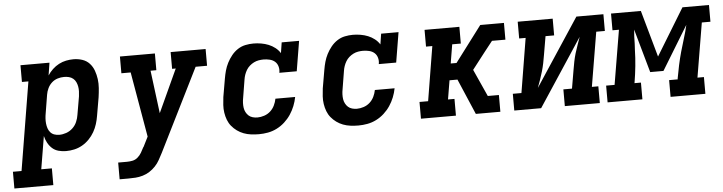

<svg xmlns="http://www.w3.org/2000/svg" viewBox="-84 -744 4347 1154"><g transform="rotate(-5 2089.5 -166.5)"><path d="M-38 205V104H14L102 -429H63V-530H238L226 -454Q239 -474 256.5 -490.5Q274 -507 295 -518Q316 -529 338.5 -533.5Q361 -538 383 -538Q411 -538 436.5 -529.5Q462 -521 479.5 -502Q497 -483 506 -458Q515 -433 518.5 -406.5Q522 -380 520 -352.5Q518 -325 514 -297L495 -187Q491 -162 483.5 -138Q476 -114 463 -91Q450 -68 431 -48.5Q412 -29 389 -16Q366 -3 341 2.5Q316 8 291 8Q268 8 246 2Q224 -4 208 -18.5Q192 -33 181.5 -52.5Q171 -72 166 -94L133 104H197V205ZM259 -93Q280 -93 301.5 -100.5Q323 -108 340 -124Q357 -140 366 -161Q375 -182 378 -203L397 -313Q399 -328 399.5 -343Q400 -358 397.5 -372Q395 -386 389 -399Q383 -412 372 -421Q361 -430 347 -433.5Q333 -437 318 -437Q298 -437 278.5 -431Q259 -425 243.5 -411Q228 -397 219 -378Q210 -359 207 -340L189 -230Q186 -214 185 -198.5Q184 -183 185.5 -168Q187 -153 191.5 -139Q196 -125 205.5 -114Q215 -103 229 -98Q243 -93 259 -93Z M597 205V104H650Q667 104 684 100.5Q701 97 715 85Q729 73 738 57.5Q747 42 755 26L756 25V24Q756 24 756.5 24Q757 24 757 24L787 -36L719 -429H663V-530H874V-429H839L872 -170L991 -429H969V-530H1180V-429H1111L863 69Q852 90 841 110Q830 130 814 147Q798 164 778.5 176.5Q759 189 737 195.5Q715 202 693.5 203.5Q672 205 650 205Z M1455 8Q1431 8 1407.5 5Q1384 2 1363 -6Q1342 -14 1324 -27Q1306 -40 1292 -57Q1278 -74 1270 -95Q1262 -116 1258.5 -139Q1255 -162 1256.5 -185.5Q1258 -209 1261 -233L1280 -343Q1284 -367 1290.5 -390.5Q1297 -414 1308.5 -436.5Q1320 -459 1336.5 -479.5Q1353 -500 1374.5 -514Q1396 -528 1420.5 -533Q1445 -538 1469 -538Q1492 -538 1515.5 -534Q1539 -530 1560 -521.5Q1581 -513 1599 -499Q1617 -485 1629 -466L1639 -530H1744L1714 -349H1609Q1613 -368 1608 -386.5Q1603 -405 1590 -416.5Q1577 -428 1558.5 -432.5Q1540 -437 1521 -437Q1507 -437 1492 -434.5Q1477 -432 1463 -425Q1449 -418 1437 -407.5Q1425 -397 1417 -383.5Q1409 -370 1404 -355.5Q1399 -341 1397 -327L1379 -217Q1376 -202 1375.5 -187Q1375 -172 1377 -158Q1379 -144 1385.5 -131.5Q1392 -119 1402 -110Q1412 -101 1426 -97Q1440 -93 1455 -93Q1475 -93 1496 -100Q1517 -107 1533 -121.5Q1549 -136 1558.5 -155.5Q1568 -175 1572 -196H1691Q1686 -169 1675.5 -142.5Q1665 -116 1649 -92Q1633 -68 1611 -48Q1589 -28 1563 -15Q1537 -2 1509.5 3Q1482 8 1455 8Z M2055 8Q2031 8 2007.5 5Q1984 2 1963 -6Q1942 -14 1924 -27Q1906 -40 1892 -57Q1878 -74 1870 -95Q1862 -116 1858.5 -139Q1855 -162 1856.5 -185.5Q1858 -209 1861 -233L1880 -343Q1884 -367 1890.5 -390.5Q1897 -414 1908.5 -436.5Q1920 -459 1936.5 -479.5Q1953 -500 1974.5 -514Q1996 -528 2020.5 -533Q2045 -538 2069 -538Q2092 -538 2115.5 -534Q2139 -530 2160 -521.5Q2181 -513 2199 -499Q2217 -485 2229 -466L2239 -530H2344L2314 -349H2209Q2213 -368 2208 -386.5Q2203 -405 2190 -416.5Q2177 -428 2158.5 -432.5Q2140 -437 2121 -437Q2107 -437 2092 -434.5Q2077 -432 2063 -425Q2049 -418 2037 -407.5Q2025 -397 2017 -383.5Q2009 -370 2004 -355.5Q1999 -341 1997 -327L1979 -217Q1976 -202 1975.5 -187Q1975 -172 1977 -158Q1979 -144 1985.5 -131.5Q1992 -119 2002 -110Q2012 -101 2026 -97Q2040 -93 2055 -93Q2075 -93 2096 -100Q2117 -107 2133 -121.5Q2149 -136 2158.5 -155.5Q2168 -175 2172 -196H2291Q2286 -169 2275.5 -142.5Q2265 -116 2249 -92Q2233 -68 2211 -48Q2189 -28 2163 -15Q2137 -2 2109.5 3Q2082 8 2055 8Z M2857 0 2866 -54 2856 -75 2855 -78 2845 -101H2912V0ZM2433 0V-101H2485L2539 -429H2501V-530H2711V-429H2659L2640 -315H2675L2837 -530H2944L2935 -476L2944 -530H2980V-429H2899L2850 -367L2771 -265L2845 -101L2856 -75L2866 -54L2857 0H2764L2672 -215H2624L2605 -101H2644V0Z M2996 0V-101H3048L3102 -429H3063V-530H3274V-429H3222L3203 -318Q3199 -293 3194 -268.5Q3189 -244 3182 -220Q3175 -196 3166.5 -171.5Q3158 -147 3149 -123L3417 -530H3580V-429H3528L3473 -101H3512V0H3301V-101H3353L3372 -212Q3376 -237 3381 -261.5Q3386 -286 3393 -310Q3400 -334 3409 -358.5Q3418 -383 3426 -407L3158 0Z M3559 0V-101H3610L3665 -429H3626V-530H3806L3885 -248L4057 -530H4217V-429H4165L4110 -101H4149V0H3939V-101H3991V-106Q3998 -146 4006.5 -185.5Q4015 -225 4026 -264.5Q4037 -304 4049.5 -343.5Q4062 -383 4071 -423L3910 -159H3830L3756 -422Q3754 -401 3753 -379Q3752 -357 3752 -336L3750 -300Q3749 -252 3744 -203Q3739 -154 3731 -106L3730 -101H3769V0Z"/></g></svg>

Font: Iosevka Slab Extended Oblique
Style: Bold
Weight: 700
Width: 7
Italic angle: -9°
Monospace: yes
Designer: Belleve Invis
Foundry: Belleve Invis
Version: Version 11.1.1; ttfautohint (v1.8.3)